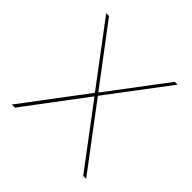

<svg xmlns="http://www.w3.org/2000/svg" viewBox="-170 -810 962 962"><g transform="rotate(45 311.5 -329.0)"><path d="M296 -336 54 -658H74L307 -349L540 -658H560L317 -336L570 0H549L307 -322L65 0H43Z"/></g></svg>

Font: Ysabeau Thin
Style: Regular
Weight: 200
Designer: Christian Thalmann (Catharsis Fonts)
Version: Version 0.003